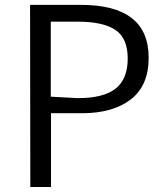

<svg xmlns="http://www.w3.org/2000/svg" viewBox="-20 -750 666 770"><path d="M101.6 0H184.6V-295.9H308.6C391.6 -295.9 457 -314.5 504.9 -351.6C552.7 -388.7 576.2 -444.3 576.2 -518.6C576.2 -660.2 485.4 -730.5 303.7 -730.5H100.6ZM183.6 -362.3V-663.1H292C361.3 -663.1 412.1 -651.4 444.3 -628.9C476.6 -606.4 492.2 -568.4 492.2 -514.6C492.2 -460 475.6 -419.9 443.4 -394.5C411.1 -369.1 360.4 -356.4 292 -356.4Z"/></svg>

Font: Gen Shin Gothic P Normal
Style: Regular
Weight: 300
Designer: [Source Han Sans]
Ryoko NISHIZUKA  (kana & ideographs); Paul D. Hunt (Latin, Greek & Cyrillic); Wenlong ZHANG  (bopomofo
Version: Version 1.002.20150607